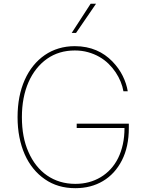

<svg xmlns="http://www.w3.org/2000/svg" viewBox="-20 -980 779 1010"><path d="M110.1 -559.7Q128.9 -601.9 155.7 -634.8Q182.5 -667.6 215.9 -690.5Q249.3 -713.4 289.1 -725.3Q328.8 -737.2 373.6 -737.2Q405.5 -737.2 433.8 -731.5Q462 -725.9 486.5 -715.4Q511 -704.9 532 -690.2Q552.9 -675.4 570.3 -657.7Q605.8 -621.1 625.7 -580.4Q645.6 -539.8 652 -500H629.3Q625 -524.9 614.7 -550.2Q604.4 -575.6 588.4 -599.6Q572.4 -623.6 551 -644.5Q529.5 -665.5 502.5 -680.9Q475.5 -696.4 443.2 -705.4Q410.9 -714.5 373.6 -714.5Q290.1 -714.5 227.6 -670.8Q196.4 -648.8 171.7 -617.7Q147 -586.6 130 -547.8Q112.9 -508.9 104 -462.5Q95.2 -416.2 95.2 -363.6Q95.2 -257.5 129.6 -180.8Q146.7 -141.3 171.3 -110.1Q196 -78.8 227.3 -57.2Q258.5 -35.5 296 -24.1Q333.5 -12.8 376.4 -12.8Q414.1 -12.8 447.3 -21.7Q480.5 -30.5 509.6 -47.9Q538.7 -65.3 562 -90.6Q585.2 -115.8 601.4 -148.4Q617.5 -181.1 626.2 -220.9Q634.9 -260.7 634.9 -306.8H383.5V-329.5H657.7V-306.8Q657.7 -207.7 621.4 -136.7Q584.9 -65.3 521.8 -27.7Q458.8 9.9 376.4 9.9Q283.4 9.9 215.9 -37.3Q181.8 -60.7 155 -93.8Q128.2 -126.8 109.9 -168.3Q91.6 -209.9 82 -259.1Q72.4 -308.2 72.4 -363.6Q72.4 -475.1 110.1 -559.7ZM456.7 -960.2H485.1L380 -806.8H357.2Z"/></svg>

Font: Inter P Thin
Style: Regular
Weight: 100
Designer: Rasmus Andersson
Foundry: rsms
Version: Version 3.018;git-588b23468